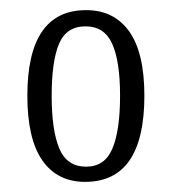

<svg xmlns="http://www.w3.org/2000/svg" viewBox="-20 -739 338 379"><path d="M148 -380Q93 -380 63.5 -422.5Q34 -465 34 -550Q34 -719 150 -719Q205 -719 235 -677Q265 -635 265 -550Q265 -380 148 -380ZM150 -410Q187 -410 202 -446Q217 -482 217 -550Q217 -618 201.5 -652.5Q186 -687 149 -687Q111 -687 96.5 -652.5Q82 -618 82 -550Q82 -482 97 -446Q112 -410 150 -410Z"/></svg>

Font: Noto Serif Tamil ExtraCondensed Light
Style: Regular
Weight: 300
Width: 2
Designer: Indian Type Foundry, Tom Grace, and the Monotype Design Team
Foundry: Monotype Imaging Inc.
Version: Version 2.004; ttfautohint (v1.8.4.7-5d5b)